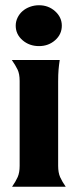

<svg xmlns="http://www.w3.org/2000/svg" viewBox="-20 -713 296 733"><path d="M202 -80Q202 -54 209.5 -37Q217 -20 231 0H26Q40 -20 47.5 -37Q55 -54 55 -80V-404Q55 -431 47 -447.5Q39 -464 25 -484H208Q205 -464 203.5 -446.5Q202 -429 202 -402ZM40 -615Q40 -631 47 -645.5Q54 -660 66 -670.5Q78 -681 94.5 -687Q111 -693 129 -693Q165 -693 190.5 -670Q216 -647 216 -615Q216 -582 190.5 -559.5Q165 -537 129 -537Q92 -537 66 -559.5Q40 -582 40 -615Z"/></svg>

Font: LT Museum
Style: Bold
Weight: 700
Designer: Daniel Lyons
Foundry: LyonsType
Version: Version 1.010